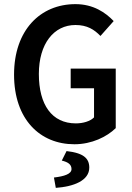

<svg xmlns="http://www.w3.org/2000/svg" viewBox="-20 -686 639 929"><path d="M48 -325C48 -108 174 12 340 12C424 12 497 -24 540 -66V-354H322V-259H435V-118C416 -99 382 -89 347 -89C231 -89 168 -179 168 -328C168 -475 241 -565 345 -565C402 -565 436 -543 466 -512L530 -584C491 -625 432 -666 345 -666C175 -666 48 -540 48 -325ZM302 45 279 91C308 98 326 109 326 132C326 156 291 167 241 173L250 223C336 217 412 188 412 125C412 78 381 54 302 45Z"/></svg>

Font: Source Code Pro Semibold
Style: Regular
Weight: 600
Monospace: yes
Designer: Paul D. Hunt
Foundry: Adobe Systems Incorporated
Version: Version 1.017;PS 1.000;hotconv 1.0.70;makeotf.lib2.5.5900